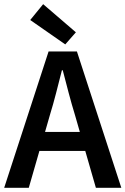

<svg xmlns="http://www.w3.org/2000/svg" viewBox="-22 -901 602 921"><path d="M291 -688 123 -805 185 -881 342 -746ZM217 -348 194 -268H361L338 -348Q322 -400 307.5 -455Q293 -510 279 -564H275Q261 -509 247 -454.5Q233 -400 217 -348ZM-2 0 211 -654H347L560 0H438L387 -177H167L116 0Z"/></svg>

Font: TypoPRO Source Sans Pro
Style: Regular
Weight: 600
Designer: Paul D. Hunt
Foundry: Adobe Systems Incorporated
Version: Version 2.020;PS 2.000;hotconv 1.0.86;makeotf.lib2.5.63406